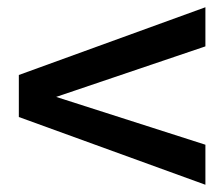

<svg xmlns="http://www.w3.org/2000/svg" viewBox="-20 -550 617 530"><path d="M547 -530V-422L135 -282.5L547 -150.5V-40L32 -227V-343Z"/></svg>

Font: Overused Grotesk Medium
Style: Regular
Weight: 525
Version: Version 0.004